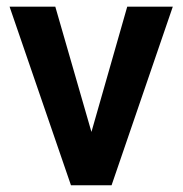

<svg xmlns="http://www.w3.org/2000/svg" viewBox="-20 -548 541 568"><path d="M143.6 -528.3 250.5 -157.7 356.4 -528.3H491.2L310.1 0H189.9L8.3 -528.3Z"/></svg>

Font: Vazirmatn UI SemiBold
Style: Regular
Weight: 600
Designer: Saber Rastikerdar
Foundry: Saber Rastikerdar
Version: Version 33.003